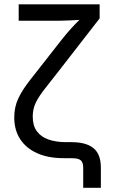

<svg xmlns="http://www.w3.org/2000/svg" viewBox="-20 -748 540 908"><path d="M373.5 140.1V46.4Q373.5 28.8 368.4 18.6Q363.3 8.3 350.8 4.2Q338.4 0 316.9 0H280.3Q208.5 0 156.2 -23.2Q104 -46.4 75.7 -89.6Q47.4 -132.8 47.4 -192.4Q47.4 -241.7 66.4 -282.2Q85.4 -322.8 121.6 -368.7Q157.7 -414.6 208 -479L271.5 -560.1Q294.9 -589.8 315.7 -612.5Q336.4 -635.3 355 -653.3Q373.5 -671.4 388.7 -686L388.2 -656.2Q370.6 -654.8 350.3 -653.6Q330.1 -652.3 308.6 -651.4Q287.1 -650.4 266.4 -650.1Q245.6 -649.9 227.5 -649.9H68.4V-727.5H451.2V-661.1L270 -427.7Q224.1 -368.7 194.1 -330.8Q164.1 -293 149.4 -262.9Q134.8 -232.9 134.8 -196.8Q134.8 -153.8 154.3 -127.2Q173.8 -100.6 209.7 -88.1Q245.6 -75.7 293.5 -75.7H318.4Q388.2 -75.7 422.6 -46.9Q457 -18.1 457 44.4V140.1Z"/></svg>

Font: Inter 18pt
Style: Regular
Weight: 400
Designer: Rasmus Andersson
Foundry: rsms
Version: Version 4.001;git-66647c0bb